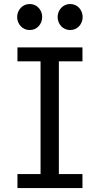

<svg xmlns="http://www.w3.org/2000/svg" viewBox="-20 -953 516 973"><path d="M397.9 -712.9V-642.1H278.3V-70.8H397.9V0H68.4V-70.8H185.5V-642.1H68.4V-712.9ZM66.9 -866.7Q66.9 -880.4 71.8 -892.3Q76.7 -904.3 85.2 -913.3Q93.8 -922.4 105.2 -927.5Q116.7 -932.6 130.4 -932.6Q144 -932.6 155.8 -927.5Q167.5 -922.4 175.8 -913.3Q184.1 -904.3 189 -892.3Q193.8 -880.4 193.8 -866.7Q193.8 -853 189 -841.1Q184.1 -829.1 175.8 -820.1Q167.5 -811 155.8 -805.9Q144 -800.8 130.4 -800.8Q116.7 -800.8 105.2 -805.9Q93.8 -811 85.2 -820.1Q76.7 -829.1 71.8 -841.1Q66.9 -853 66.9 -866.7ZM272 -866.7Q272 -880.4 276.9 -892.3Q281.7 -904.3 290.3 -913.3Q298.8 -922.4 310.3 -927.5Q321.8 -932.6 335.4 -932.6Q349.1 -932.6 360.8 -927.5Q372.6 -922.4 380.9 -913.3Q389.2 -904.3 394 -892.3Q398.9 -880.4 398.9 -866.7Q398.9 -853 394 -841.1Q389.2 -829.1 380.9 -820.1Q372.6 -811 360.8 -805.9Q349.1 -800.8 335.4 -800.8Q321.8 -800.8 310.3 -805.9Q298.8 -811 290.3 -820.1Q281.7 -829.1 276.9 -841.1Q272 -853 272 -866.7Z"/></svg>

Font: Andika Cyr
Style: Regular
Weight: 400
Designer: Victor Gaultney, Annie Olsen, Julie Remington, Don Collingsworth, Eric Hays, Becca Hirsbrunner
Foundry: SIL International
Version: Version 5.000